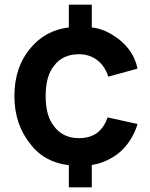

<svg xmlns="http://www.w3.org/2000/svg" viewBox="-20 -770 640 820"><path d="M439.5 -268.5 567.5 -240.5Q556 -201 532.2 -166Q508.5 -131 477 -108.5Q425.5 -73 372 -65.5V30H274V-64.5Q168.5 -77 109.5 -155Q41.5 -240 41.5 -359.5Q41.5 -483 109.5 -563.5Q173 -640.5 274 -653V-750H372V-653Q420.5 -647 464.5 -618.5Q503.5 -594.5 530.5 -559Q557.5 -523.5 567.5 -477L442.5 -442.5Q428 -488 396 -512.5Q362.5 -538.5 317.5 -538.5Q247 -538.5 209.5 -487.5Q175 -444 175 -359.5Q175 -276 209.5 -232.5Q247 -180 317.5 -180Q367 -180 398 -205Q426 -228.5 439.5 -268.5Z"/></svg>

Font: Russisch Sans
Style: Bold
Weight: 700
Designer: Michael Sharanda (font) & Cristiano Sobral (main changes)
Foundry: Michael Sharanda
Version: Version 2.00;September 8, 2020;FontCreator 13.0.0.2681 64-bi